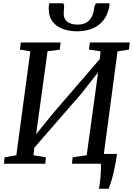

<svg xmlns="http://www.w3.org/2000/svg" viewBox="-20 -1003 815 1176"><path d="M586.5 153Q589.3 135.6 591.8 116Q594.3 96.3 596 76.2Q597.6 56.1 598.2 36.7Q598.9 17.3 597.5 0L542.8 -60.2H696.5Q689.2 -7.4 680.4 33.2Q671.7 73.8 662.6 103.3Q653.6 132.7 645.5 153ZM4.1 0 8.1 -39.6 80 -52.2 165.8 -688.7 102.2 -699 107.4 -743H351.1L346.2 -699L271.2 -688.7L195.8 -141.9L177.2 -151.6L310.9 -316L620.6 -675.2L586 -594.1L596 -688.7L524.8 -699L530.4 -743H774.9L769.7 -699L699.9 -688.7L614.9 -52.2L687.7 -39.6L683.9 0H420.7L425 -39.6L511 -52.2L586.5 -600.2L607.4 -593L476.5 -427.7L160.9 -64.4L194.1 -131.6L185.1 -52.2L260.9 -39.6L257.7 0ZM361.9 -983Q369 -983 371 -976.8Q373 -970.5 372.7 -961.9Q372.3 -952.5 371.2 -940.4Q370.1 -928.4 370.1 -919Q370.1 -886.6 392.8 -869.5Q415.4 -852.3 455.5 -852.3Q488.3 -852.3 509.3 -865Q530.2 -877.7 541.5 -899.4Q552.7 -921.2 556.2 -948.8Q558 -962 562 -972.5Q566.1 -983 575.7 -983H651Q651 -979.4 650.8 -974.9Q650.5 -970.4 649.2 -963Q639.9 -911.4 612.7 -877.8Q585.4 -844.1 544.4 -827.7Q503.4 -811.3 452.5 -811.3Q404.2 -811.3 364.7 -825.8Q325.2 -840.4 301.8 -870.6Q278.5 -900.8 278.5 -947.8Q278.5 -956.4 279 -965.3Q279.5 -974.3 282.7 -983Z"/></svg>

Font: Merriweather Light
Style: Italic
Weight: 300
Italic angle: -7.8°
Designer: Eben Sorkin
Foundry: Eben Sorkin
Version: Version 2.101